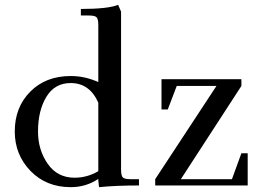

<svg xmlns="http://www.w3.org/2000/svg" viewBox="-20 -766 1088 793"><path d="M621 0V-26L874 -411H710L673 -314H647V-439H977V-411L727 -26H938L977 -133H1003V0ZM41 -223Q41 -323 105 -387.5Q169 -452 272 -452Q331 -452 386 -427V-662Q386 -687 379 -694.5Q372 -702 347 -702H314V-729Q426 -729 468 -746L480 -718V-66Q480 -41 487 -33.5Q494 -26 519 -26H554V0Q459 0 389 7L386 -21V-27Q335 7 272 7Q171 7 106 -60Q41 -127 41 -223ZM137 -223Q137 -147 177 -89.5Q217 -32 288 -32Q340 -32 386 -59V-342Q350 -423 272 -423Q206 -423 171.5 -366Q137 -309 137 -223Z"/></svg>

Font: Dihjauti
Style: Bold
Weight: 700
Designer: T. Christopher White
Version: Version 3.0.0